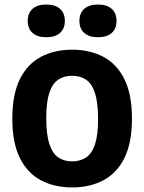

<svg xmlns="http://www.w3.org/2000/svg" viewBox="-20 -823 639 851"><path d="M299.7 7.7Q221.5 7.7 161.7 -23.7Q101.9 -55.2 68.2 -122.4Q34.6 -189.7 34.6 -297Q34.6 -404.8 68.2 -472.3Q101.9 -539.8 161.7 -571.3Q221.5 -602.7 299.7 -602.7Q378.1 -602.7 437.9 -571.3Q497.7 -539.8 531.3 -472.3Q564.9 -404.8 564.9 -297Q564.9 -189.7 531.3 -122.4Q497.7 -55.2 437.9 -23.7Q378.1 7.7 299.7 7.7ZM299.7 -107.8Q336.4 -107.8 362.2 -125.5Q387.9 -143.1 401.3 -184.1Q414.7 -225 414.7 -294.6Q414.7 -367.1 401.3 -409.3Q387.9 -451.5 362.2 -469.3Q336.4 -487.2 299.7 -487.2Q263.2 -487.2 237.5 -469.5Q211.8 -451.9 198.4 -410.9Q185 -370 185 -300.4Q185 -227.9 198.4 -185.9Q211.8 -143.9 237.5 -125.8Q263.2 -107.8 299.7 -107.8ZM414.3 -657.9Q375.5 -657.9 353.8 -676.7Q332 -695.6 332 -730.3Q332 -765.2 353.8 -784.1Q375.5 -803 414.3 -803Q453.1 -803 474.8 -784.1Q496.5 -765.2 496.5 -730.3Q496.5 -695.6 474.8 -676.7Q453.1 -657.9 414.3 -657.9ZM185.1 -657.9Q146.4 -657.9 124.6 -676.7Q102.9 -695.6 102.9 -730.3Q102.9 -765.2 124.6 -784.1Q146.4 -803 185.1 -803Q223.9 -803 245.7 -784.1Q267.4 -765.2 267.4 -730.3Q267.4 -695.6 245.7 -676.7Q223.9 -657.9 185.1 -657.9Z"/></svg>

Font: Encode Sans SC Condensed Thin
Style: Regular
Weight: 100
Width: 3
Designer: Multiple Designers
Foundry: Impallari Type
Version: Version 3.002